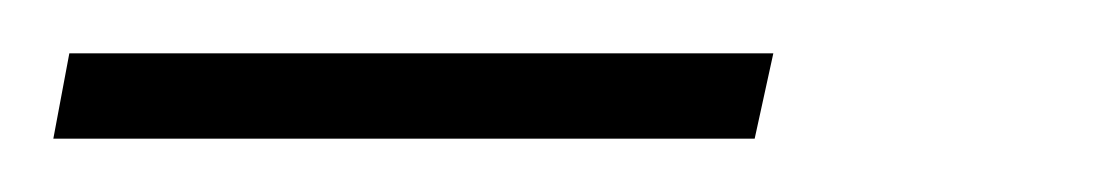

<svg xmlns="http://www.w3.org/2000/svg" viewBox="-131 108 415 72"><path d="M-111 160 -105 128H159L152 160Z"/></svg>

Font: Saira Ultra Condensed Thin
Style: Italic
Weight: 100
Width: 1
Italic angle: -12°
Designer: Hector Gatti with collaboration of the Omnibus-Type team
Foundry: Omnibus-Type
Version: Version 1.001; ttfautohint (v1.8)